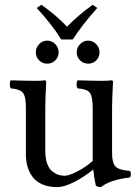

<svg xmlns="http://www.w3.org/2000/svg" viewBox="-20 -763 571 793"><path d="M375 0Q368.2 -31.2 365.2 -63Q327.1 -31.7 285.9 -11Q244.6 9.8 216.8 9.8Q181.2 9.8 155 -1.5Q128.9 -12.7 114.5 -32.5Q100.1 -52.2 93.5 -75.4Q86.9 -98.6 86.9 -126V-317.9Q86.9 -365.2 74.5 -380.1Q62 -395 24.9 -397.9Q20.5 -402.3 20.5 -414.6Q20.5 -426.8 24.9 -431.2Q93.3 -429.2 127.9 -429.2Q153.3 -429.2 163.1 -431.2Q170.9 -431.2 170.9 -424.8Q167 -351.6 167 -321.8V-140.1Q167 -108.9 175 -86.9Q183.1 -64.9 196.3 -54.9Q209.5 -44.9 221.7 -41Q233.9 -37.1 247.1 -37.1Q265.6 -37.1 300.8 -55.7Q335.9 -74.2 362.8 -98.1V-124V-316.9Q362.8 -365.2 350.6 -380.4Q338.4 -395.5 300.8 -397.9Q296.4 -402.3 296.4 -414.6Q296.4 -426.8 300.8 -431.2Q369.1 -429.2 402.8 -429.2Q429.2 -429.2 439 -431.2Q446.8 -431.2 446.8 -424.8Q442.9 -351.6 442.9 -321.8V-129.9Q442.9 -91.3 456.5 -75.9Q470.2 -60.5 516.1 -57.1Q520.5 -52.7 520.5 -43.5Q520.5 -34.2 516.1 -29.8Q434.1 -20.5 397 9.8Q376.5 9.8 375 0ZM174.8 -595.2Q194.3 -595.2 208.3 -580.8Q222.2 -566.4 222.2 -546.9Q222.2 -527.3 208.3 -513.7Q194.3 -500 174.8 -500Q155.3 -500 141.6 -513.7Q127.9 -527.3 127.9 -546.9Q127.9 -566.4 141.8 -580.8Q155.8 -595.2 174.8 -595.2ZM344.2 -595.2Q363.3 -595.2 377.2 -580.8Q391.1 -566.4 391.1 -546.9Q391.1 -527.3 377.4 -513.7Q363.8 -500 344.2 -500Q324.7 -500 310.8 -513.7Q296.9 -527.3 296.9 -546.9Q296.9 -566.4 310.8 -580.8Q324.7 -595.2 344.2 -595.2ZM232.9 -600.1Q195.3 -661.1 131.8 -730L150.9 -743.2Q209.5 -702.6 256.8 -652.8Q301.8 -699.2 362.8 -743.2L381.8 -730Q317.4 -658.2 280.8 -600.1Z"/></svg>

Font: Common Serif
Style: Regular
Weight: 400
Designer: Philipp H. Poll, Khaled Hosny
Foundry: Stefan Peev, Context Ltd.
Version: Version 1.026